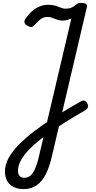

<svg xmlns="http://www.w3.org/2000/svg" viewBox="-20 -910 663 1324"><path d="M141 394Q105 394 76 380.5Q47 367 30.5 339.5Q14 312 14 272Q14 225 40 178.5Q66 132 111 86.5Q156 41 211.5 -1.5Q267 -44 325 -82Q361 -106 397.5 -128.5Q434 -151 469.5 -171.5Q505 -192 536 -210Q551 -218 561.5 -216Q572 -214 581 -199Q590 -182 586.5 -170.5Q583 -159 567 -149Q535 -131 498.5 -109Q462 -87 423.5 -63Q385 -39 348 -14Q301 18 257 52.5Q213 87 179 123Q145 159 124.5 195.5Q104 232 104 267Q104 292 115.5 304Q127 316 148 316Q185 316 208 280Q231 244 247 175L472 -782Q463 -779 447 -773.5Q431 -768 413 -768Q396 -768 382 -772Q368 -776 356 -781Q344 -786 332.5 -789.5Q321 -793 307 -793Q291 -793 278 -788Q265 -783 251 -770.5Q237 -758 218 -737Q208 -725 196 -724Q184 -723 168 -733Q152 -742 149 -754Q146 -766 154 -778Q177 -812 202.5 -834Q228 -856 255.5 -866.5Q283 -877 310 -877Q334 -877 351.5 -873Q369 -869 382 -863.5Q395 -858 407.5 -854Q420 -850 433 -850Q455 -850 472.5 -857.5Q490 -865 501 -875Q511 -884 520.5 -887Q530 -890 540 -890Q562 -890 572.5 -883Q583 -876 579 -861L339 163Q322 239 296.5 290Q271 341 233.5 367.5Q196 394 141 394Z"/></svg>

Font: Playwrite AT
Style: Italic
Weight: 400
Italic angle: -13.0072°
Designer: Veronika Burian, José Scaglione
Foundry: TypeTogether
Version: Version 1.002